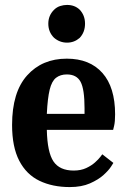

<svg xmlns="http://www.w3.org/2000/svg" viewBox="-20 -748 514 779"><path d="M252 -575Q222 -575 199 -595Q176 -618 176 -652Q176 -685 199 -708Q210 -719 224 -723.5Q238 -728 252 -728Q283 -728 303 -709Q325 -686 325 -652Q325 -617 303 -594Q281 -575 252 -575ZM263 11Q193 11 140 -14.5Q87 -40 58 -96Q29 -152 29 -241Q29 -374 90 -442Q151 -510 251 -510Q344 -510 395.5 -452Q447 -394 447 -284Q447 -254 443 -237.5Q439 -221 439 -221H170Q172 -130 197 -93Q222 -56 279 -56Q308 -56 329.5 -66Q351 -76 365.5 -89Q380 -102 387.5 -112Q395 -122 395 -122L440 -87Q440 -87 430.5 -72Q421 -57 400 -38Q379 -19 345 -4Q311 11 263 11ZM170 -286H323V-309Q323 -386 307 -416Q291 -446 251 -446Q225 -446 207.5 -432.5Q190 -419 181.5 -384Q173 -349 170 -286Z"/></svg>

Font: Arsenal SC
Style: Bold
Weight: 700
Designer: Andrij Shevchenko
Foundry: Stairsfor
Version: Version 2.001; ttfautohint (v1.8.4.7-5d5b)